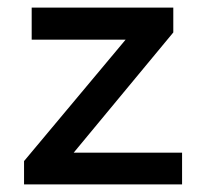

<svg xmlns="http://www.w3.org/2000/svg" viewBox="-20 -483 540 503"><path d="M43 0V-61L309 -379H63V-463H434V-398L173 -83H457V0Z"/></svg>

Font: Inconsolata SemiBold
Style: Regular
Weight: 600
Monospace: yes
Designer: Raph Levien, Cyreal, Brenton Simpson
Foundry: Raph Levien, Cyreal, Google
Version: Version 3.100; ttfautohint (v1.8.4.7-5d5b)